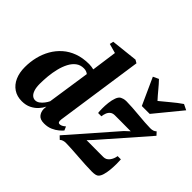

<svg xmlns="http://www.w3.org/2000/svg" viewBox="-167 -1136 1446 1446"><g transform="rotate(45 556.0 -412.5)"><path d="M495.5 -103Q493.5 -85 497.5 -76.8Q501.5 -68.5 512 -68.5Q521 -68.5 531.8 -73.2Q542.5 -78 558 -91L571 -60.5Q561 -48.5 541.2 -31.8Q521.5 -15 492.2 -2.2Q463 10.5 425.5 10.5Q383 10.5 365 -11.5Q347 -33.5 346 -65.5L348 -92Q336.5 -68 315.2 -44.5Q294 -21 262.2 -5.2Q230.5 10.5 188 10.5Q136.5 10.5 99.2 -14.5Q62 -39.5 42.2 -84.2Q22.5 -129 22.5 -188Q22.5 -243.5 35.2 -296Q48 -348.5 73.8 -393.8Q99.5 -439 138.5 -473.5Q177.5 -508 230.2 -527.2Q283 -546.5 349.5 -546.5Q362.5 -546.5 375.5 -544.5Q388.5 -542.5 399.5 -540L427.5 -742.5L352 -763.5L358.5 -793.5L572 -817L597 -802.5ZM390 -480.5Q383 -486.5 371.5 -491.2Q360 -496 344 -496Q307.5 -496 281.2 -476Q255 -456 237.5 -422.2Q220 -388.5 209.8 -347Q199.5 -305.5 195.2 -262Q191 -218.5 191 -179Q191 -140 199.5 -114.8Q208 -89.5 222.2 -77.5Q236.5 -65.5 254 -65.5Q272 -65.5 288.5 -77.2Q305 -89 318.5 -106.8Q332 -124.5 339.5 -141ZM928.5 -410Q914.5 -410 897.5 -410Q880.5 -410 862.2 -410.2Q844 -410.5 825.8 -410.5Q807.5 -410.5 790.5 -410.5Q773.5 -410.5 759 -410.5Q736.5 -410.5 722.5 -399.5Q708.5 -388.5 701.5 -370.8Q694.5 -353 692.5 -333.5H657.5Q655 -349.5 654.8 -379Q654.5 -408.5 658.2 -441.2Q662 -474 671.5 -500.2Q681 -526.5 698 -536Q703.5 -539 716.2 -543Q729 -547 746.5 -547Q773 -547 809.5 -544.5Q846 -542 884.8 -538.5Q923.5 -535 958.2 -532.5Q993 -530 1015.5 -530Q1033.5 -530 1045 -534Q1056.5 -538 1067 -547.5L1089.5 -523L774.5 -163L740.5 -127.5Q760 -127.5 780.8 -127.5Q801.5 -127.5 824.2 -127.2Q847 -127 871 -127Q895 -127 920 -127Q949 -127 967.8 -151.5Q986.5 -176 991 -208H1025.5Q1027 -188.5 1027 -159Q1027 -129.5 1024 -98Q1021 -66.5 1013.5 -40.5Q1006 -14.5 993 -2Q986.5 5 972.5 8.5Q958.5 12 934.5 12Q907 12 867 9.8Q827 7.5 784.5 4.5Q742 1.5 704.8 -0.8Q667.5 -3 644.5 -3Q631.5 -3 618.5 1Q605.5 5 596.5 14L571.5 -10L890 -374ZM853 -603.5 755.5 -818.5 800 -839Q827 -811 854.2 -777.8Q881.5 -744.5 909.5 -714Q949.5 -746 987.8 -778.5Q1026 -811 1067 -839L1112 -817L937 -603.5Z"/></g></svg>

Font: Merriweather 72pt Black
Style: Italic
Weight: 900
Italic angle: -7.8°
Version: Version 2.101